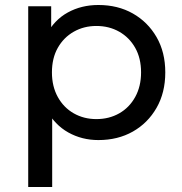

<svg xmlns="http://www.w3.org/2000/svg" viewBox="-20 -555 728 769"><path d="M374 6Q308 6 253.5 -24.5Q199 -55 166.5 -115Q134 -175 134 -265Q134 -355 165.5 -415Q197 -475 251.5 -505Q306 -535 374 -535Q452 -535 512 -501Q572 -467 607 -406.5Q642 -346 642 -265Q642 -184 607 -123Q572 -62 512 -28Q452 6 374 6ZM93 194V-530H185V-387L179 -264L189 -141V194ZM366 -78Q417 -78 457.5 -101Q498 -124 521.5 -166.5Q545 -209 545 -265Q545 -322 521.5 -363.5Q498 -405 457.5 -428Q417 -451 366 -451Q316 -451 275.5 -428Q235 -405 211.5 -363.5Q188 -322 188 -265Q188 -209 211.5 -166.5Q235 -124 275.5 -101Q316 -78 366 -78Z"/></svg>

Font: MOST Montserrat Medium
Style: Regular
Weight: 500
Designer: Julieta Ulanovsky
Foundry: Julieta Ulanovsky
Version: Version 8.000;March 11, 2024;FontCreator 15.0.0.2926 64-bit